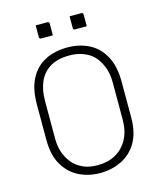

<svg xmlns="http://www.w3.org/2000/svg" viewBox="-131 -981 912 1094"><g transform="rotate(-15 325.0 -434.0)"><path d="M326 -720Q397 -720 453 -691.5Q509 -663 542 -603.5Q575 -544 575 -451V-241Q575 -149 540 -91.5Q505 -34 447.5 -7Q390 20 324 20Q258 20 201.5 -7Q145 -34 110 -92Q75 -150 75 -242V-451Q75 -544 107 -603.5Q139 -663 195.5 -691.5Q252 -720 326 -720ZM125 -236Q125 -182 142 -142.5Q159 -103 185 -77Q207 -56 239.5 -41.5Q272 -27 324 -27Q382 -27 427 -52Q472 -77 498.5 -125Q525 -173 525 -241V-459Q525 -517 507 -558.5Q489 -600 463 -625Q441 -646 405.5 -659.5Q370 -673 326 -673Q255 -673 210.5 -645.5Q166 -618 145.5 -570Q125 -522 125 -459ZM185 -888H254Q265 -888 265 -877V-808H196Q185 -808 185 -819ZM385 -888H454Q465 -888 465 -877V-808H396Q385 -808 385 -819Z"/></g></svg>

Font: Recursive Sn Lnr St Lt
Style: Regular
Weight: 300
Version: Version 1.079;hotconv 1.0.112;makeotfexe 2.5.65598; ttfautoh